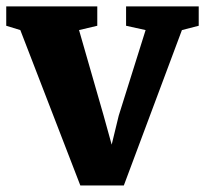

<svg xmlns="http://www.w3.org/2000/svg" viewBox="-26 -572 642 600"><path d="M225 7.5 37.5 -478 -6.5 -491.5V-552H278V-491.5L221 -478L297.5 -212L323 -120L345 -210.5L429 -478L368 -491.5V-552H595V-491.5L542.5 -478L361 7.5Z"/></svg>

Font: Merriweather 28pt Black
Style: Regular
Weight: 900
Version: Version 2.100